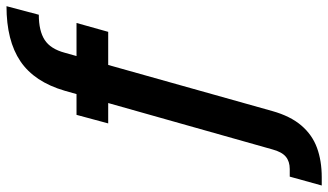

<svg xmlns="http://www.w3.org/2000/svg" viewBox="-370 -578 1035 606"><g transform="rotate(-90 148.0 -275.5)"><path d="M-135 222 -107 121H-83Q-59 121 -44 108.5Q-29 96 -21 66L164 -589Q192 -685 257 -729Q322 -773 431 -773L404 -671Q353 -671 324.5 -652.5Q296 -634 284 -589L100 66Q84 123 54.5 157.5Q25 192 -16 207Q-57 222 -109 222ZM61 -452 88 -552H378L350 -452Z"/></g></svg>

Font: DM Sans SemiBold
Style: Italic
Weight: 600
Italic angle: -10°
Designer: Colophon Foundry, Jonny Pinhorn
Foundry: Colophon Foundry
Version: Version 4.004;gftools[0.9.30]